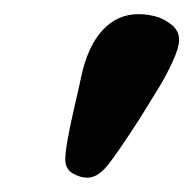

<svg xmlns="http://www.w3.org/2000/svg" viewBox="-20 -579 272 270"><path d="M174.8 -559.1Q185.1 -559.1 197 -556.4Q209 -553.7 220.5 -544.9Q231.9 -536.1 231.9 -522.9Q231.9 -512.2 222.7 -492.2Q213.4 -472.2 204.3 -457.3Q195.3 -442.4 175.8 -411.1Q142.1 -358.9 129.2 -344Q116.2 -329.1 103 -329.1Q92.8 -329.1 82.3 -335.2Q71.8 -341.3 71.8 -355Q71.8 -373 85 -430.2Q92.3 -461.4 94.2 -471.2Q103.5 -514.2 124.3 -536.6Q145 -559.1 174.8 -559.1Z"/></svg>

Font: Linear Smooth
Style: Bold
Weight: 700
Designer: Philipp H. Poll, Flanker
Foundry: Philipp H. Poll, reworked by Flanker
Version: Version 1.061 | FøM Fix